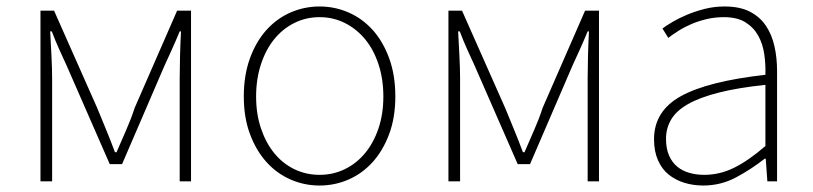

<svg xmlns="http://www.w3.org/2000/svg" viewBox="-20 -560 2510 593"><path d="M147 -527H105V0H141V-318Q141 -347 139 -386Q137 -425 135 -463H140Q151 -434 162.5 -408.5Q174 -383 186 -357L319 -53H357L488 -357Q500 -383 511.5 -408.5Q523 -434 535 -463H539Q537 -425 536 -386Q535 -347 535 -318V0H570V-527H527L396 -227Q385 -193 370 -159Q355 -125 340 -90H335Q322 -125 308 -159L280 -227Z M967 13Q1014 13 1056.5 -5.5Q1099 -24 1131 -59.5Q1163 -95 1182 -146Q1201 -197 1201 -262Q1201 -328 1182 -380Q1163 -432 1131 -467.5Q1099 -503 1056.5 -521.5Q1014 -540 967 -540Q920 -540 877.5 -521.5Q835 -503 803 -467.5Q771 -432 752 -380Q733 -328 733 -262Q733 -197 752 -146Q771 -95 803 -59.5Q835 -24 877.5 -5.5Q920 13 967 13ZM967 -20Q925 -20 889 -37.5Q853 -55 827 -87Q801 -119 786 -163.5Q771 -208 771 -262Q771 -316 786 -361.5Q801 -407 827 -439Q853 -471 889 -489Q925 -507 967 -507Q1009 -507 1045 -489Q1081 -471 1107.5 -439Q1134 -407 1149 -361.5Q1164 -316 1164 -262Q1164 -208 1149 -163.5Q1134 -119 1107.5 -87Q1081 -55 1045 -37.5Q1009 -20 967 -20Z M1407 -527H1365V0H1401V-318Q1401 -347 1399 -386Q1397 -425 1395 -463H1400Q1411 -434 1422.5 -408.5Q1434 -383 1446 -357L1579 -53H1617L1748 -357Q1760 -383 1771.5 -408.5Q1783 -434 1795 -463H1799Q1797 -425 1796 -386Q1795 -347 1795 -318V0H1830V-527H1787L1656 -227Q1645 -193 1630 -159Q1615 -125 1600 -90H1595Q1582 -125 1568 -159L1540 -227Z M2152 13Q2206 13 2253 -12Q2300 -37 2342 -70H2345L2350 0H2380V-341Q2380 -381 2372 -417Q2364 -453 2345.5 -480.5Q2327 -508 2296 -524Q2265 -540 2218 -540Q2186 -540 2156.5 -532.5Q2127 -525 2102 -514.5Q2077 -504 2057.5 -492.5Q2038 -481 2026 -472L2044 -443Q2057 -453 2075 -464.5Q2093 -476 2115 -485.5Q2137 -495 2162.5 -501Q2188 -507 2216 -507Q2257 -507 2282.5 -491Q2308 -475 2322 -449.5Q2336 -424 2340.5 -392.5Q2345 -361 2344 -329Q2166 -309 2083 -263Q2000 -217 2000 -130Q2000 -93 2012 -65.5Q2024 -38 2045 -21Q2066 -4 2093.5 4.5Q2121 13 2152 13ZM2155 -20Q2131 -20 2109.5 -26Q2088 -32 2072 -45Q2056 -58 2046.5 -79.5Q2037 -101 2037 -131Q2037 -164 2053 -191Q2069 -218 2105 -238.5Q2141 -259 2200 -274Q2259 -289 2344 -298V-109Q2292 -64 2247.5 -42Q2203 -20 2155 -20Z"/></svg>

Font: Spoqa Han Sans Neo Thin
Style: Regular
Weight: 100
Designer: [Spoqa Han Sans Neo] Dong-huui Kim  Younghwa Kang  Yujin Lee  [Noto Sans] Ryoko NISHIZUKA  (kana & ideographs); Paul D. 
Foundry: Spoqa (http://www.spoqa-han-sans.com)
Version: Version 1.100;hotconv 1.0.109;makeotfexe 2.5.65596